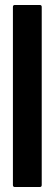

<svg xmlns="http://www.w3.org/2000/svg" viewBox="-20 -753 221 773"><path d="M140 -733Q148 -733 148 -725V-8Q148 0 140 0H40Q32 0 32 -8V-725Q32 -733 40 -733Z"/></svg>

Font: RonaldsonGothic
Style: Regular
Weight: 400
Designer: Mr. Robertson for MacKellar, Smiths & Jordan Co. Philadelphia
Foundry: CAT-Fonts Peter Wiegel
Version: Version 1.000